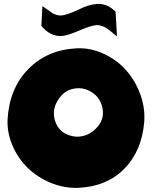

<svg xmlns="http://www.w3.org/2000/svg" viewBox="-20 -974 763 965"><path d="M193 -943Q203 -937 217.5 -926.5Q232 -916 240.5 -910Q249 -904 261.5 -900Q274 -896 287 -896Q316 -898 375 -926Q402 -939 422 -945.5Q442 -952 467 -954Q492 -956 515.5 -946.5Q539 -937 561 -915L568 -791Q558 -799 541 -813Q524 -827 515.5 -832.5Q507 -838 493.5 -843Q480 -848 466 -848Q438 -846 378.5 -820.5Q319 -795 290 -793Q232 -790 188 -844ZM399 -291Q441 -301 473 -340Q505 -379 495 -431Q484 -485 438 -512.5Q392 -540 341 -526Q298 -515 269.5 -468Q241 -421 256 -369Q271 -319 314.5 -299.5Q358 -280 399 -291ZM362 -731Q432 -735 498.5 -705Q565 -675 611.5 -623.5Q658 -572 684 -503Q710 -434 705 -362Q693 -216 605.5 -126.5Q518 -37 375 -30Q304 -27 236.5 -54.5Q169 -82 120 -129.5Q71 -177 43 -242Q15 -307 18 -374Q27 -529 121.5 -626Q216 -723 362 -731Z"/></svg>

Font: LONDON PRESLEY
Style: Regular
Weight: 400
Version: Version 001.000